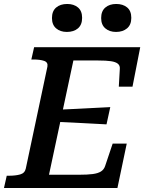

<svg xmlns="http://www.w3.org/2000/svg" viewBox="-44 -948 735 968"><path d="M595 -224 548 0H-24L-10 -62H1Q34 -62 57.5 -68.5Q81 -75 86 -98L195 -612Q199 -634 178.5 -641Q158 -648 125 -648H114L128 -710H663L624 -511H555L560 -599Q562 -617 550.5 -626.5Q539 -636 515 -639.5Q491 -643 451 -643H326L203 -67H355Q397 -67 423.5 -70.5Q450 -74 465 -83.5Q480 -93 486 -111L524 -224ZM250 -395Q294 -397 337.5 -399Q381 -401 424.5 -403.5Q468 -406 512 -408L493 -321Q451 -323 408 -325.5Q365 -328 322.5 -330Q280 -332 237 -334ZM293 -787Q260 -787 239 -805Q218 -823 218 -857Q218 -892 239 -910Q260 -928 295 -928Q328 -928 349 -910.5Q370 -893 370 -858Q370 -823 349 -805Q328 -787 293 -787ZM541 -787Q508 -787 487 -805Q466 -823 466 -857Q466 -892 487 -910Q508 -928 542 -928Q576 -928 597 -910.5Q618 -893 618 -858Q618 -823 596.5 -805Q575 -787 541 -787Z"/></svg>

Font: Roboto Serif 20pt Medium
Style: Italic
Weight: 500
Italic angle: -10°
Version: Version 1.008